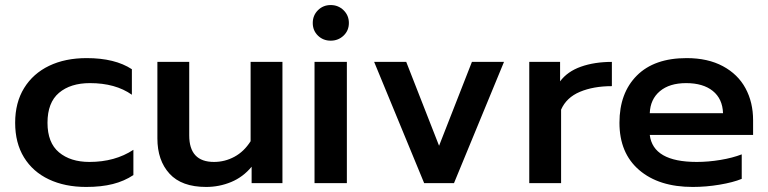

<svg xmlns="http://www.w3.org/2000/svg" viewBox="-20 -725 3041 760"><path d="M40 -239Q40 -319 75.5 -376.5Q111 -434 174.5 -464.5Q238 -495 323 -495Q435 -495 502 -451V-350Q437 -396 336 -396Q259 -396 213.5 -357.5Q168 -319 168 -239Q168 -160 213.5 -122Q259 -84 334 -84Q435 -84 508 -132V-32Q472 -8 426.5 3.5Q381 15 321 15Q237 15 173.5 -15Q110 -45 75 -102Q40 -159 40 -239Z M603 -177V-480H729V-189Q729 -84 827 -84Q870 -84 908 -104.5Q946 -125 972 -166V-480H1098V0H976V-65Q942 -24 895 -4.5Q848 15 796 15Q699 15 651 -37.5Q603 -90 603 -177Z M1218 -634Q1218 -664 1238.5 -684.5Q1259 -705 1289 -705Q1319 -705 1340 -684.5Q1361 -664 1361 -634Q1361 -604 1340 -584Q1319 -564 1289 -564Q1259 -564 1238.5 -584Q1218 -604 1218 -634ZM1225 -480H1353V0H1225Z M1461 -480H1588L1718 -148L1848 -480H1975L1777 0H1659Z M2075 -480H2197V-403Q2226 -442 2279.5 -461Q2333 -480 2402 -480V-384Q2329 -384 2275.5 -361.5Q2222 -339 2201 -291V0H2075Z M2432 -239Q2432 -357 2501 -426Q2570 -495 2698 -495Q2782 -495 2841.5 -463Q2901 -431 2931 -375.5Q2961 -320 2961 -249V-191H2552Q2565 -84 2738 -84Q2784 -84 2832 -92Q2880 -100 2916 -114V-17Q2882 -3 2828.5 6Q2775 15 2722 15Q2588 15 2510 -52Q2432 -119 2432 -239ZM2842 -277Q2840 -334 2801.5 -365Q2763 -396 2696 -396Q2630 -396 2592 -364Q2554 -332 2552 -277Z"/></svg>

Font: Prompt Medium
Style: Regular
Weight: 500
Designer: Katatrad Team
Foundry: CadsonDemak
Version: Version 1.001